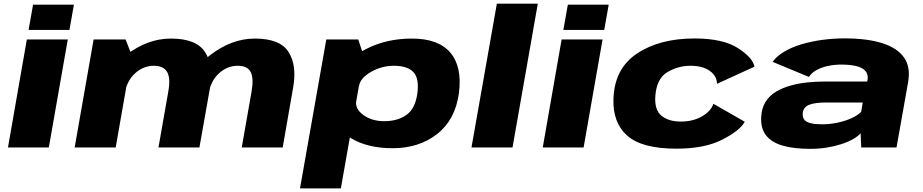

<svg xmlns="http://www.w3.org/2000/svg" viewBox="-20 -805 5038 1048"><path d="M23.5 0H246.5L350 -589.5H126.5ZM160.5 -779.5 136 -641.5H359L383.5 -779.5Z M387.5 0H611.5L699.5 -502.5L665.5 -589.5H491ZM845 0H1068.5L1126.5 -327Q1147 -447 1099.2 -520.8Q1051.5 -594.5 913 -594.5Q786.5 -594.5 669.8 -506Q553 -417.5 537.5 -328L660 -294Q673 -365 718 -405.5Q763 -446 820 -446Q872 -446 892 -412.5Q912 -379 898.5 -304.5ZM1299.5 0H1523L1580 -327Q1601.5 -446.5 1555.5 -520.5Q1509.5 -594.5 1371 -594.5Q1244.5 -594.5 1127 -504Q1009.5 -413.5 995 -328L1118.5 -294Q1131 -365 1176 -405.5Q1221 -446 1277.5 -446Q1330 -446 1348 -412.5Q1366 -379 1353 -304.5Z M1617.5 223.5H1840.5L1967 -493.5L1935.5 -589.5H1761ZM2123.5 4Q2267 4 2366 -73.5Q2465 -151 2485 -296.5Q2503.5 -441 2438 -517.8Q2372.5 -594.5 2228.5 -594.5Q2090 -594.5 1979.8 -538.2Q1869.5 -482 1861 -432.5L1940 -336.5Q1946.5 -379 2005 -412.5Q2063.5 -446 2130 -446Q2203.5 -446 2236.2 -411.8Q2269 -377.5 2258 -295Q2246.5 -211.5 2198.2 -177.5Q2150 -143.5 2077 -143.5Q2010 -143.5 1963.5 -177.2Q1917 -211 1924.5 -254.5L1812.5 -157Q1803 -108 1893.8 -52Q1984.5 4 2123.5 4Z M2553.5 0H2777.5L2915.5 -785H2692Z M2942.5 0H3165.5L3269 -589.5H3045.5ZM3079.5 -779.5 3055 -641.5H3278L3302.5 -779.5Z M3672.5 6.5Q3827 6.5 3923.8 -43.5Q4020.5 -93.5 4045 -140.5L3874 -238.5Q3860 -197.5 3811.2 -169.5Q3762.5 -141.5 3695.5 -141.5Q3629.5 -141.5 3590.5 -173.5Q3551.5 -205.5 3557 -281Q3564 -376 3622.5 -411Q3681 -446 3749 -446Q3815 -446 3854 -418.2Q3893 -390.5 3893.5 -347.5L4098 -441Q4089.5 -490 4007.8 -542.5Q3926 -595 3771 -595Q3580.5 -595 3457.5 -513.2Q3334.5 -431.5 3328.5 -267Q3323.5 -135.5 3403.8 -64.5Q3484 6.5 3672.5 6.5Z M4403 7.5Q4450 7.5 4493 0.5Q4536 -6.5 4572.2 -18.2Q4608.5 -30 4635.5 -45.2Q4662.5 -60.5 4677.5 -77.5L4681 0H4873.5L4936.5 -355Q4951.5 -437.5 4914.8 -490.5Q4878 -543.5 4795.2 -569.5Q4712.5 -595.5 4589 -595.5Q4529 -595.5 4469.5 -587.5Q4410 -579.5 4356.5 -563.8Q4303 -548 4261.8 -523.8Q4220.5 -499.5 4197 -467.5L4395.5 -385Q4410.5 -408.5 4438.8 -423.5Q4467 -438.5 4501.5 -445.5Q4536 -452.5 4572 -452.5Q4621 -452.5 4654.2 -444.2Q4687.5 -436 4703.2 -418.2Q4719 -400.5 4716 -372.5L4713.5 -360H4479Q4435.5 -360 4388 -355.2Q4340.5 -350.5 4296.2 -338.2Q4252 -326 4216.2 -304.8Q4180.5 -283.5 4159 -249.5Q4137.5 -215.5 4135 -168Q4131 -105.5 4160.8 -66.8Q4190.5 -28 4251.8 -10.2Q4313 7.5 4403 7.5ZM4467 -126.5Q4431 -126.5 4406.8 -132Q4382.5 -137.5 4371.2 -150.5Q4360 -163.5 4361.5 -185.5Q4362.5 -203.5 4372.2 -215.5Q4382 -227.5 4398.8 -233.8Q4415.5 -240 4438.5 -242.8Q4461.5 -245.5 4490.5 -245.5H4689L4680.5 -194.5Q4662 -175.5 4628 -160Q4594 -144.5 4552 -135.5Q4510 -126.5 4467 -126.5Z"/></svg>

Font: Anybody Expanded ExtraBold
Style: Italic
Weight: 800
Width: 7
Italic angle: -10°
Version: Version 1.113;gftools[0.9.25]